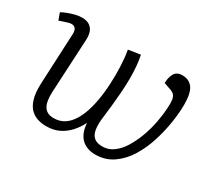

<svg xmlns="http://www.w3.org/2000/svg" viewBox="-108 -709 1007 913"><g transform="rotate(30 395.5 -253.0)"><path d="M442 -506Q448 -477 450.5 -446.5Q453 -416 453 -383Q453 -346 450 -305.5Q447 -265 443 -227Q439 -189 435 -158Q430 -119 434 -91.5Q438 -64 454 -50Q470 -36 501 -36Q534 -36 561.5 -56.5Q589 -77 609.5 -111Q630 -145 645 -186Q660 -227 668 -269.5Q676 -312 678 -348Q680 -379 677.5 -395Q675 -411 666.5 -420Q658 -429 641 -434L607 -446Q607 -475 619 -497.5Q631 -520 662 -520Q700 -520 719.5 -493Q739 -466 739 -402Q739 -359 730.5 -304Q722 -249 704.5 -193.5Q687 -138 658 -91Q629 -44 587 -15Q545 14 490 14Q468 14 449 7.5Q430 1 415.5 -12.5Q401 -26 392.5 -47Q384 -68 382 -97Q366 -65 343 -40Q320 -15 290 -0.5Q260 14 220 14Q198 14 175.5 7.5Q153 1 135 -16Q117 -33 107 -65.5Q97 -98 99 -149L112 -428Q113 -447 106.5 -456.5Q100 -466 88 -467.5Q76 -469 57 -462L21 -450L7 -488Q19 -495 37 -502Q55 -509 75 -514Q95 -519 113 -519Q138 -519 153.5 -508.5Q169 -498 175.5 -480.5Q182 -463 181 -439L166 -148Q164 -114 169 -89Q174 -64 189.5 -50.5Q205 -37 233 -37Q266 -37 291 -53.5Q316 -70 334 -100.5Q352 -131 363.5 -172Q375 -213 380.5 -262.5Q386 -312 386 -365Q386 -388 385 -409.5Q384 -431 382 -452.5Q380 -474 376 -496Z"/></g></svg>

Font: Literata 18pt Light
Style: Italic
Weight: 300
Italic angle: -2°
Designer: Latin by Veronika Burian and Jose Scaglione. Greek by Irene Vlachou. Cyrillic by Vera Evstafieva
Foundry: TypeTogether
Version: Version 3.103;gftools[0.9.29]